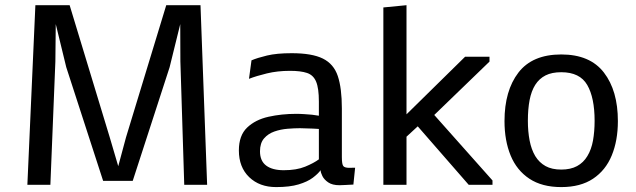

<svg xmlns="http://www.w3.org/2000/svg" viewBox="-20 -722 2485 750"><path d="M86.9 0 118.2 -701.7H252L408.7 -185.5L441.9 -72.8L472.2 -185.5L629.4 -701.7H763.2L789.1 0H699.7L684.6 -482.4L684.1 -627.9L642.6 -459.5L498.5 -15.6H382.8L238.8 -459.5L197.8 -627.9L196.3 -481.9L176.8 0Z M1315.4 -107.9Q1315.4 -79.6 1321.3 -73Q1327.1 -66.4 1344.7 -66.4Q1350.1 -66.4 1356.2 -66.7Q1362.3 -66.9 1367.2 -66.9L1360.4 -1Q1360.4 -1 1349.9 -0.5Q1339.4 0 1326.7 0.7Q1314 1.5 1306.2 1.5Q1278.3 1.5 1262.2 -9.5Q1246.1 -20.5 1239.3 -34.4Q1232.4 -48.3 1232.4 -57.1Q1222.2 -43 1201.7 -27.6Q1181.2 -12.2 1146.5 -1.7Q1111.8 8.8 1058.6 8.8Q993.7 8.8 953.4 -30Q913.1 -68.8 913.1 -134.3Q913.1 -192.9 945.3 -223.6Q977.5 -254.4 1028.8 -265.9Q1080.1 -277.3 1136.7 -277.3Q1153.8 -277.3 1169.9 -276.1Q1186 -274.9 1198.7 -273.9L1225.6 -270V-325.2Q1225.6 -377.4 1214.8 -403.1Q1204.1 -428.7 1179.4 -437Q1154.8 -445.3 1112.8 -445.3Q1064 -445.3 1022.7 -435.3Q981.4 -425.3 952.6 -414.1L962.4 -486.3Q985.4 -496.1 1022.9 -505.1Q1060.5 -514.2 1119.6 -514.2Q1198.7 -514.2 1241.2 -493.2Q1283.7 -472.2 1299.6 -424.8Q1315.4 -377.4 1315.4 -298.3ZM1151.4 -221.2Q1129.9 -221.2 1103 -219Q1076.2 -216.8 1051.8 -208.3Q1027.3 -199.7 1011.5 -181.4Q995.6 -163.1 995.6 -130.9Q995.6 -93.3 1019.8 -75.2Q1043.9 -57.1 1088.4 -57.1Q1138.2 -57.1 1172.1 -71Q1206.1 -85 1225.6 -99.6V-218.3L1201.7 -219.7Z M1477.5 0V-692.9L1567.9 -701.7V-275.4L1796.9 -500.5H1892.1V-481.4L1676.3 -272.9L1903.8 -17.1V0H1811L1611.8 -228.5L1567.9 -188V0Z M2172.4 8.8Q2097.2 8.8 2047.9 -23.9Q1998.5 -56.6 1974.6 -114.7Q1950.7 -172.9 1950.7 -249Q1950.7 -367.7 2005.1 -438.5Q2059.6 -509.3 2172.4 -509.3Q2284.7 -509.3 2339.1 -438.5Q2393.6 -367.7 2393.6 -249Q2393.6 -172.9 2369.6 -114.7Q2345.7 -56.6 2296.6 -23.9Q2247.6 8.8 2172.4 8.8ZM2172.4 -59.6Q2209 -59.6 2234.1 -73.2Q2259.3 -86.9 2274.4 -112.3Q2290 -137.7 2296.4 -173.1Q2302.7 -208.5 2302.7 -250Q2302.7 -340.3 2273.9 -390.1Q2245.1 -439.9 2172.4 -439.9Q2135.7 -439.9 2111.1 -427.5Q2086.4 -415 2070.8 -390.6Q2055.7 -366.7 2048.8 -331.3Q2042 -295.9 2042 -250Q2042 -208.5 2048.8 -173.1Q2055.7 -137.7 2070.8 -112.3Q2086.4 -86.9 2111.1 -73.2Q2135.7 -59.6 2172.4 -59.6Z"/></svg>

Font: Mako
Style: Regular
Weight: 400
Designer: vernon adams
Foundry: vernon adams
Version: Version 1.100; ttfautohint (v1.8.4.7-5d5b);gftools[0.9.33]